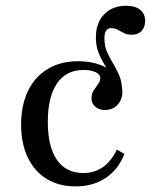

<svg xmlns="http://www.w3.org/2000/svg" viewBox="-20 -642 529 673"><path d="M379 -321.8Q379 -349.2 369.8 -371Q360.5 -392.7 347.6 -413.3Q334.7 -433.9 325.4 -457.3Q316.1 -480.6 316.1 -511.3Q316.1 -562.1 345.2 -591.9Q374.2 -621.8 421.8 -621.8Q454 -621.8 471.4 -607.7Q488.7 -593.5 488.7 -568.5Q488.7 -546.8 476.2 -533.5Q463.7 -520.2 441.9 -520.2Q425.8 -520.2 414.1 -526.2Q402.4 -532.3 392.3 -537.9Q382.3 -543.5 370.2 -543.5Q346 -543.5 346 -508.1Q346 -480.6 355.2 -459.7Q364.5 -438.7 377 -418.5Q389.5 -398.4 398.8 -375.4Q408.1 -352.4 408.1 -321.8ZM245.2 11.3Q186.3 11.3 143.5 -14.9Q100.8 -41.1 77.4 -89.9Q54 -138.7 54 -205.6Q54 -273.4 78.2 -323.4Q102.4 -373.4 147.6 -400.4Q192.7 -427.4 254 -427.4Q299.2 -427.4 333.9 -413.7Q368.5 -400 388.7 -375.8Q408.9 -351.6 408.9 -321Q408.9 -292.7 391.9 -274.6Q375 -256.5 347.6 -256.5Q326.6 -256.5 313.7 -268.1Q300.8 -279.8 300.8 -297.6Q300.8 -313.7 308.5 -325.4Q316.1 -337.1 323.8 -347.2Q331.5 -357.3 331.5 -368.5Q331.5 -381.5 314.9 -389.1Q298.4 -396.8 272.6 -396.8Q212.1 -396.8 179.8 -349.6Q147.6 -302.4 147.6 -215.3Q147.6 -128.2 179.4 -81.9Q211.3 -35.5 271.8 -35.5Q310.5 -35.5 340.3 -56Q370.2 -76.6 389.5 -117.7L416.1 -102.4Q395.2 -48.4 350.8 -18.5Q306.5 11.3 245.2 11.3Z"/></svg>

Font: Playfair 5pt SemiExpanded Light Medium
Style: Regular
Weight: 500
Version: Version 2.203